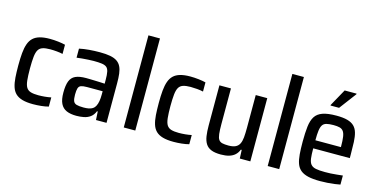

<svg xmlns="http://www.w3.org/2000/svg" viewBox="-74 -1115 2935 1496"><g transform="rotate(15 1393.5 -367.5)"><path d="M240 8Q188 8 153.5 -2Q119 -12 98.5 -32Q78 -52 68 -83.5Q58 -115 55 -157.5Q52 -200 52 -255Q52 -312 56 -355Q60 -398 71 -429Q82 -460 102.5 -479.5Q123 -499 156 -508.5Q189 -518 237 -518Q269 -518 304 -514Q339 -510 362 -504V-430Q341 -435 313 -437.5Q285 -440 260 -440Q223 -440 200 -432.5Q177 -425 165.5 -405.5Q154 -386 150 -349.5Q146 -313 146 -255Q146 -196 150 -159Q154 -122 166 -103Q178 -84 201.5 -77Q225 -70 262 -70Q287 -70 314 -72.5Q341 -75 365 -80V-6Q340 1 306 4.5Q272 8 240 8Z M590 8Q542 8 510 -6Q478 -20 462 -52.5Q446 -85 446 -141Q446 -200 459 -233.5Q472 -267 503 -281.5Q534 -296 589 -296Q600 -296 617 -295.5Q634 -295 654.5 -294.5Q675 -294 697 -293Q719 -292 739 -291V-321Q739 -363 734 -387Q729 -411 715.5 -422Q702 -433 676.5 -436.5Q651 -440 611 -440Q593 -440 568.5 -438.5Q544 -437 519.5 -435Q495 -433 475 -430V-503Q512 -511 554.5 -514.5Q597 -518 640 -518Q690 -518 724 -511.5Q758 -505 779.5 -490.5Q801 -476 812.5 -452.5Q824 -429 828 -396Q832 -363 832 -319V0H747L743 -68H737Q724 -36 701 -19.5Q678 -3 649 2.5Q620 8 590 8ZM628 -69Q651 -69 669 -72.5Q687 -76 700.5 -84.5Q714 -93 722 -109Q731 -126 735 -150Q739 -174 739 -205V-230H613Q581 -230 565 -224Q549 -218 543.5 -200.5Q538 -183 538 -149Q538 -116 544.5 -98.5Q551 -81 570.5 -75Q590 -69 628 -69Z M971 0V-743H1064V0Z M1373 8Q1321 8 1286.5 -2Q1252 -12 1231.5 -32Q1211 -52 1201 -83.5Q1191 -115 1188 -157.5Q1185 -200 1185 -255Q1185 -312 1189 -355Q1193 -398 1204 -429Q1215 -460 1235.5 -479.5Q1256 -499 1289 -508.5Q1322 -518 1370 -518Q1402 -518 1437 -514Q1472 -510 1495 -504V-430Q1474 -435 1446 -437.5Q1418 -440 1393 -440Q1356 -440 1333 -432.5Q1310 -425 1298.5 -405.5Q1287 -386 1283 -349.5Q1279 -313 1279 -255Q1279 -196 1283 -159Q1287 -122 1299 -103Q1311 -84 1334.5 -77Q1358 -70 1395 -70Q1420 -70 1447 -72.5Q1474 -75 1498 -80V-6Q1473 1 1439 4.5Q1405 8 1373 8Z M1755 8Q1707 8 1677.5 -4Q1648 -16 1632.5 -40.5Q1617 -65 1611.5 -101.5Q1606 -138 1606 -188V-510H1699V-223Q1699 -173 1702.5 -143Q1706 -113 1716 -98.5Q1726 -84 1745 -79.5Q1764 -75 1795 -75Q1830 -75 1851 -85Q1872 -95 1882.5 -115.5Q1893 -136 1896 -168Q1899 -200 1899 -246V-510H1992V0H1907L1904 -69H1897Q1887 -43 1868.5 -26Q1850 -9 1822 -0.5Q1794 8 1755 8Z M2132 0V-743H2225V0Z M2555 8Q2497 8 2459 -1Q2421 -10 2398 -29Q2375 -48 2364 -78.5Q2353 -109 2349.5 -153Q2346 -197 2346 -254Q2346 -326 2352 -376.5Q2358 -427 2377.5 -458Q2397 -489 2438 -503.5Q2479 -518 2549 -518Q2603 -518 2637.5 -508.5Q2672 -499 2692 -479.5Q2712 -460 2721 -429Q2730 -398 2732 -354.5Q2734 -311 2734 -255V-225H2439Q2439 -175 2443 -144Q2447 -113 2460.5 -97Q2474 -81 2501 -75.5Q2528 -70 2575 -70Q2596 -70 2620 -71Q2644 -72 2669.5 -75Q2695 -78 2717 -80V-7Q2699 -3 2671.5 0.5Q2644 4 2614 6Q2584 8 2555 8ZM2645 -271V-293Q2645 -343 2640.5 -372.5Q2636 -402 2625 -416.5Q2614 -431 2595 -436Q2576 -441 2546 -441Q2511 -441 2489.5 -435.5Q2468 -430 2457.5 -414Q2447 -398 2443 -368Q2439 -338 2439 -290H2664ZM2483 -582V-587L2559 -724H2655V-719L2552 -582Z"/></g></svg>

Font: Saira SemiCondensed Medium
Style: Regular
Weight: 500
Width: 4
Designer: Hector Gatti with collaboration of the Omnibus-Type team
Foundry: Omnibus-Type
Version: Version 1.101